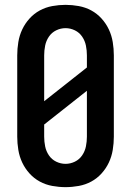

<svg xmlns="http://www.w3.org/2000/svg" viewBox="-20 -763 540 791"><path d="M250 8Q223 8 195.5 3Q168 -2 144 -15Q120 -28 101.5 -48.5Q83 -69 71.5 -93.5Q60 -118 55.5 -145.5Q51 -173 51 -200V-535Q51 -562 55.5 -589.5Q60 -617 71.5 -641.5Q83 -666 101.5 -686.5Q120 -707 144 -720Q168 -733 195.5 -738Q223 -743 250 -743Q277 -743 304.5 -738Q332 -733 356 -720Q380 -707 398.5 -686.5Q417 -666 428.5 -641.5Q440 -617 444.5 -589.5Q449 -562 449 -535V-200Q449 -173 444.5 -145.5Q440 -118 428.5 -93.5Q417 -69 398.5 -48.5Q380 -28 356 -15Q332 -2 304.5 3Q277 8 250 8ZM162 -346 338 -485V-535Q338 -555 334 -575Q330 -595 318.5 -612Q307 -629 288.5 -638Q270 -647 250 -647Q230 -647 211.5 -638Q193 -629 181.5 -612Q170 -595 166 -575Q162 -555 162 -535ZM250 -88Q270 -88 288.5 -97Q307 -106 318.5 -123Q330 -140 334 -160Q338 -180 338 -200V-389L162 -250V-200Q162 -180 166 -160Q170 -140 181.5 -123Q193 -106 211.5 -97Q230 -88 250 -88Z"/></svg>

Font: Iosevka Custom
Style: Bold
Weight: 700
Monospace: yes
Designer: Belleve Invis
Foundry: Belleve Invis
Version: Version 30.3.3; ttfautohint (v1.8.3)